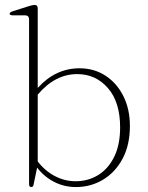

<svg xmlns="http://www.w3.org/2000/svg" viewBox="-20 -746 597 776"><path d="M132.5 -712V-390.5Q204 -470 301.5 -470Q360.5 -470 406.5 -440Q452.5 -410 478.8 -357.2Q505 -304.5 505 -237Q505 -159.5 475.2 -104.2Q445.5 -49 396 -19.5Q346.5 10 287 10Q239.5 10 199 -10.8Q158.5 -31.5 130 -68.5L115.5 1Q114 10 106.5 10Q97.5 10 97.5 -2V-667.5Q97.5 -684 81.5 -684H32.5Q19 -684 19 -690.5Q19 -696.5 31.5 -700.5L94.5 -720.5Q111.5 -726 120 -726Q132.5 -726 132.5 -712ZM292 -446.5Q202.5 -446.5 132.5 -363.5V-93.5Q161.5 -55.5 201.5 -34.5Q241.5 -13.5 285.5 -13.5Q336 -13.5 376.8 -38.5Q417.5 -63.5 441.5 -112.2Q465.5 -161 465.5 -231Q465.5 -333.5 416.2 -390Q367 -446.5 292 -446.5Z"/></svg>

Font: Fraunces 9pt S000 Thin
Style: Regular
Weight: 100
Version: Version 1.000; ttfautohint (v1.8.3)